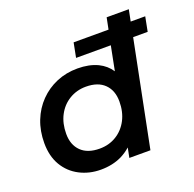

<svg xmlns="http://www.w3.org/2000/svg" viewBox="-131 -876 1029 1018"><g transform="rotate(-20 384.0 -367.5)"><path d="M270 7Q205 7 151 -21Q97 -49 66 -101.5Q35 -154 35 -228Q35 -296 57.5 -353Q80 -410 121 -452Q162 -494 216.5 -517Q271 -540 335 -540Q401 -540 449 -517Q492 -496 517 -458L544 -595H348L364 -677H561L574 -742H699L686 -677H768L752 -595H670L551 0H432L443 -55Q418 -33 388 -18Q336 7 270 7ZM302 -100Q355 -100 396.5 -125.5Q438 -151 461.5 -196Q485 -241 485 -300Q485 -362 448.5 -398Q412 -434 344 -434Q292 -434 250 -408.5Q208 -383 184.5 -338Q161 -293 161 -234Q161 -172 197.5 -136Q234 -100 302 -100Z"/></g></svg>

Font: Montserrat Thin SemiBold
Style: Italic
Weight: 600
Italic angle: -11.3°
Version: Version 9.000